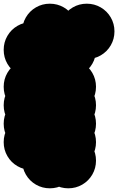

<svg xmlns="http://www.w3.org/2000/svg" viewBox="-70 -920 640 1040"><path d="M150 -50Q150 -91 170 -125.5Q190 -160 224.5 -180Q259 -200 300 -200Q341 -200 375.5 -180Q410 -160 430 -125.5Q450 -91 450 -50Q450 -9 430 25.5Q410 60 375.5 80Q341 100 300 100Q259 100 224.5 80Q190 60 170 25.5Q150 -9 150 -50ZM50 -50Q50 -91 70 -125.5Q90 -160 124.5 -180Q159 -200 200 -200Q241 -200 275.5 -180Q310 -160 330 -125.5Q350 -91 350 -50Q350 -9 330 25.5Q310 60 275.5 80Q241 100 200 100Q159 100 124.5 80Q90 60 70 25.5Q50 -9 50 -50ZM-50 -450Q-50 -491 -30 -525.5Q-10 -560 24.5 -580Q59 -600 100 -600Q141 -600 175.5 -580Q210 -560 230 -525.5Q250 -491 250 -450Q250 -409 230 -374.5Q210 -340 175.5 -320Q141 -300 100 -300Q59 -300 24.5 -320Q-10 -340 -30 -374.5Q-50 -409 -50 -450ZM-50 -350Q-50 -391 -30 -425.5Q-10 -460 24.5 -480Q59 -500 100 -500Q141 -500 175.5 -480Q210 -460 230 -425.5Q250 -391 250 -350Q250 -309 230 -274.5Q210 -240 175.5 -220Q141 -200 100 -200Q59 -200 24.5 -220Q-10 -240 -30 -274.5Q-50 -309 -50 -350ZM150 -150Q150 -191 170 -225.5Q190 -260 224.5 -280Q259 -300 300 -300Q341 -300 375.5 -280Q410 -260 430 -225.5Q450 -191 450 -150Q450 -109 430 -74.5Q410 -40 375.5 -20Q341 0 300 0Q259 0 224.5 -20Q190 -40 170 -74.5Q150 -109 150 -150ZM150 -250Q150 -291 170 -325.5Q190 -360 224.5 -380Q259 -400 300 -400Q341 -400 375.5 -380Q410 -360 430 -325.5Q450 -291 450 -250Q450 -209 430 -174.5Q410 -140 375.5 -120Q341 -100 300 -100Q259 -100 224.5 -120Q190 -140 170 -174.5Q150 -209 150 -250ZM150 -450Q150 -491 170 -525.5Q190 -560 224.5 -580Q259 -600 300 -600Q341 -600 375.5 -580Q410 -560 430 -525.5Q450 -491 450 -450Q450 -409 430 -374.5Q410 -340 375.5 -320Q341 -300 300 -300Q259 -300 224.5 -320Q190 -340 170 -374.5Q150 -409 150 -450ZM150 -350Q150 -391 170 -425.5Q190 -460 224.5 -480Q259 -500 300 -500Q341 -500 375.5 -480Q410 -460 430 -425.5Q450 -391 450 -350Q450 -309 430 -274.5Q410 -240 375.5 -220Q341 -200 300 -200Q259 -200 224.5 -220Q190 -240 170 -274.5Q150 -309 150 -350ZM-50 -250Q-50 -291 -30 -325.5Q-10 -360 24.5 -380Q59 -400 100 -400Q141 -400 175.5 -380Q210 -360 230 -325.5Q250 -291 250 -250Q250 -209 230 -174.5Q210 -140 175.5 -120Q141 -100 100 -100Q59 -100 24.5 -120Q-10 -140 -30 -174.5Q-50 -209 -50 -250ZM-50 -150Q-50 -191 -30 -225.5Q-10 -260 24.5 -280Q59 -300 100 -300Q141 -300 175.5 -280Q210 -260 230 -225.5Q250 -191 250 -150Q250 -109 230 -74.5Q210 -40 175.5 -20Q141 0 100 0Q59 0 24.5 -20Q-10 -40 -30 -74.5Q-50 -109 -50 -150ZM250 -750Q250 -791 270 -825.5Q290 -860 324.5 -880Q359 -900 400 -900Q441 -900 475.5 -880Q510 -860 530 -825.5Q550 -791 550 -750Q550 -709 530 -674.5Q510 -640 475.5 -620Q441 -600 400 -600Q359 -600 324.5 -620Q290 -640 270 -674.5Q250 -709 250 -750ZM150 -650Q150 -691 170 -725.5Q190 -760 224.5 -780Q259 -800 300 -800Q341 -800 375.5 -780Q410 -760 430 -725.5Q450 -691 450 -650Q450 -609 430 -574.5Q410 -540 375.5 -520Q341 -500 300 -500Q259 -500 224.5 -520Q190 -540 170 -574.5Q150 -609 150 -650ZM50 -750Q50 -791 70 -825.5Q90 -860 124.5 -880Q159 -900 200 -900Q241 -900 275.5 -880Q310 -860 330 -825.5Q350 -791 350 -750Q350 -709 330 -674.5Q310 -640 275.5 -620Q241 -600 200 -600Q159 -600 124.5 -620Q90 -640 70 -674.5Q50 -709 50 -750ZM-50 -650Q-50 -691 -30 -725.5Q-10 -760 24.5 -780Q59 -800 100 -800Q141 -800 175.5 -780Q210 -760 230 -725.5Q250 -691 250 -650Q250 -609 230 -574.5Q210 -540 175.5 -520Q141 -500 100 -500Q59 -500 24.5 -520Q-10 -540 -30 -574.5Q-50 -609 -50 -650Z"/></svg>

Font: TINY 5x3
Style: Regular
Weight: 400
Designer: Jack Halten Fahnestock
Foundry: Velvetyne Type Foundry
Version: Version 1.002